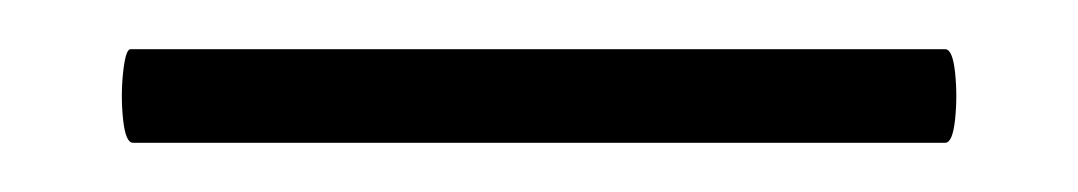

<svg xmlns="http://www.w3.org/2000/svg" viewBox="-20 17 438 78"><path d="M34 75Q31 75 30 65.5Q29 56 30 46.5Q31 37 33 37H364Q367 37 368 46.5Q369 56 368 65.5Q367 75 364 75Z"/></svg>

Font: Cormorant Light Light
Style: Regular
Weight: 300
Version: Version 4.000